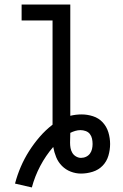

<svg xmlns="http://www.w3.org/2000/svg" viewBox="-20 -755 540 844"><path d="M120 69 46 52Q56 14 71.5 -22Q87 -58 108 -91Q129 -124 154.5 -153.5Q180 -183 211 -207V-665H75V-735H289V-246Q301 -249 313.5 -250.5Q326 -252 339 -252Q364 -252 389 -244Q414 -236 431.5 -217Q449 -198 456.5 -173Q464 -148 464 -122Q464 -96 456.5 -70.5Q449 -45 431 -26.5Q413 -8 387.5 0Q362 8 336 8Q313 8 291 -0.5Q269 -9 252.5 -25.5Q236 -42 227 -64Q218 -86 214 -109Q181 -71 157 -25.5Q133 20 120 69ZM336 -61Q348 -61 358.5 -66Q369 -71 375.5 -80Q382 -89 384.5 -100Q387 -111 387 -122Q387 -134 384.5 -145.5Q382 -157 375 -166Q368 -175 356.5 -179Q345 -183 334 -183Q322 -183 310.5 -179.5Q299 -176 289 -171Q289 -160 288.5 -149.5Q288 -139 288 -128Q288 -116 290 -104.5Q292 -93 298 -83Q304 -73 314.5 -67Q325 -61 336 -61Z"/></svg>

Font: Iosevka SS18
Style: Regular
Weight: 400
Monospace: yes
Designer: Belleve Invis
Foundry: Belleve Invis
Version: Version 25.1.1; ttfautohint (v1.8.4)